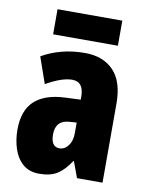

<svg xmlns="http://www.w3.org/2000/svg" viewBox="-84 -796 662 867"><g transform="rotate(10 247.0 -363.0)"><path d="M266 -563Q349 -563 397 -513.5Q445 -464 445 -363V0H328L301 -73H298Q271 -31 239.5 -10.5Q208 10 156 10Q109 10 80 -16Q51 -42 38 -83Q25 -124 25 -169Q25 -258 72.5 -301.5Q120 -345 211 -349L283 -352V-366Q283 -434 230 -434Q183 -434 111 -393L69 -513Q110 -537 159.5 -550Q209 -563 266 -563ZM253 -245Q187 -242 187 -176Q187 -119 226 -119Q250 -119 266.5 -141Q283 -163 283 -198V-247ZM406 -736V-621H109V-736Z"/></g></svg>

Font: Noto Sans Gurmukhi UI ExtraCondensed Black
Style: Regular
Weight: 900
Width: 2
Designer: Jelle Bosma - Monotype Design Team
Foundry: Monotype Imaging Inc.
Version: Version 2.004; ttfautohint (v1.8.4.7-5d5b)